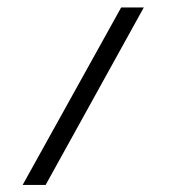

<svg xmlns="http://www.w3.org/2000/svg" viewBox="-20 -306 466 526"><path d="M312 -285.6H374L105 200.7H42Z"/></svg>

Font: Parastoo FD
Style: FD
Weight: 400
Foundry: Saber Rastikerdar (saber.rastikerdar@gmail.com)
Version: Version 2.0.1